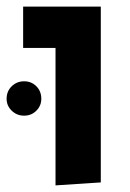

<svg xmlns="http://www.w3.org/2000/svg" viewBox="-40 -556 393 581"><path d="M128 5V-411H30V-536H265V-4ZM33 -206Q11 -206 -4.5 -221Q-20 -236 -20 -257Q-20 -280 -4.5 -295Q11 -310 33 -310Q55 -310 70 -295Q85 -280 85 -257Q85 -236 70 -221Q55 -206 33 -206Z"/></svg>

Font: Secular One
Style: Regular
Weight: 400
Designer: Michal Sahar
Foundry: Hagilda
Version: Version 1.002; ttfautohint (v1.8.4.7-5d5b);gftools[0.9.29]